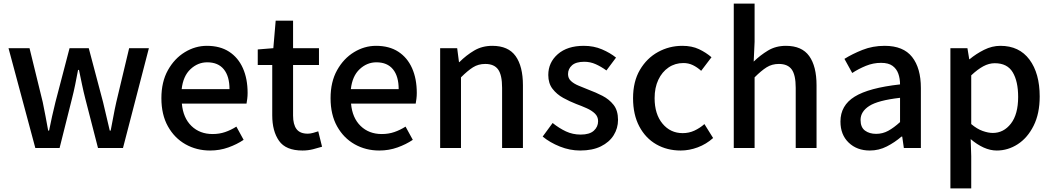

<svg xmlns="http://www.w3.org/2000/svg" viewBox="-20 -817 5810 1060"><path d="M175 0 27 -551H143L216 -253Q224 -213 231.5 -174.5Q239 -136 246 -96H251Q259 -136 267.5 -174.5Q276 -213 286 -253L364 -551H470L549 -253Q559 -213 567.5 -174.5Q576 -136 586 -96H591Q599 -136 606 -174.5Q613 -213 622 -253L693 -551H802L659 0H521L451 -272Q441 -311 433 -349.5Q425 -388 416 -431H411Q403 -388 395 -349Q387 -310 377 -271L309 0Z M1140 14Q1065 14 1004 -20.5Q943 -55 907 -119.5Q871 -184 871 -275Q871 -365 907 -429.5Q943 -494 1000.5 -529Q1058 -564 1122 -564Q1195 -564 1245 -531.5Q1295 -499 1321 -440.5Q1347 -382 1347 -304Q1347 -287 1345 -271.5Q1343 -256 1341 -245H984Q991 -166 1037 -121.5Q1083 -77 1154 -77Q1191 -77 1223 -88Q1255 -99 1285 -118L1325 -45Q1288 -20 1240.5 -3Q1193 14 1140 14ZM983 -325H1247Q1247 -396 1215.5 -434.5Q1184 -473 1124 -473Q1072 -473 1031.5 -435Q991 -397 983 -325Z M1650 14Q1558 14 1520.5 -39.5Q1483 -93 1483 -180V-458H1403V-544L1489 -551L1502 -703H1598V-551H1741V-458H1598V-179Q1598 -130 1617 -104.5Q1636 -79 1679 -79Q1693 -79 1709 -83.5Q1725 -88 1737 -92L1758 -7Q1736 0 1708 7Q1680 14 1650 14Z M2074 14Q1999 14 1938 -20.5Q1877 -55 1841 -119.5Q1805 -184 1805 -275Q1805 -365 1841 -429.5Q1877 -494 1934.5 -529Q1992 -564 2056 -564Q2129 -564 2179 -531.5Q2229 -499 2255 -440.5Q2281 -382 2281 -304Q2281 -287 2279 -271.5Q2277 -256 2275 -245H1918Q1925 -166 1971 -121.5Q2017 -77 2088 -77Q2125 -77 2157 -88Q2189 -99 2219 -118L2259 -45Q2222 -20 2174.5 -3Q2127 14 2074 14ZM1917 -325H2181Q2181 -396 2149.5 -434.5Q2118 -473 2058 -473Q2006 -473 1965.5 -435Q1925 -397 1917 -325Z M2410 0V-551H2504L2514 -474H2516Q2554 -512 2598 -538Q2642 -564 2698 -564Q2786 -564 2826.5 -507.5Q2867 -451 2867 -346V0H2752V-332Q2752 -403 2730 -433.5Q2708 -464 2659 -464Q2621 -464 2591.5 -445.5Q2562 -427 2525 -390V0Z M3183 14Q3126 14 3071 -8Q3016 -30 2976 -63L3031 -138Q3067 -109 3104.5 -91.5Q3142 -74 3186 -74Q3235 -74 3258.5 -95.5Q3282 -117 3282 -148Q3282 -173 3264.5 -190Q3247 -207 3219 -219.5Q3191 -232 3161 -243Q3125 -257 3089.5 -276.5Q3054 -296 3030.5 -326.5Q3007 -357 3007 -403Q3007 -472 3059.5 -518Q3112 -564 3203 -564Q3258 -564 3303.5 -544.5Q3349 -525 3381 -499L3328 -428Q3299 -449 3269 -462.5Q3239 -476 3206 -476Q3160 -476 3138 -456.5Q3116 -437 3116 -408Q3116 -385 3132 -370Q3148 -355 3174.5 -344Q3201 -333 3231 -321Q3269 -307 3306 -288Q3343 -269 3367.5 -238Q3392 -207 3392 -155Q3392 -109 3368 -70.5Q3344 -32 3297.5 -9Q3251 14 3183 14Z M3738 14Q3663 14 3603.5 -20Q3544 -54 3509.5 -119Q3475 -184 3475 -275Q3475 -367 3513 -431.5Q3551 -496 3613 -530Q3675 -564 3747 -564Q3800 -564 3839 -545.5Q3878 -527 3908 -501L3851 -426Q3829 -446 3805 -457.5Q3781 -469 3753 -469Q3707 -469 3671 -444.5Q3635 -420 3614.5 -376.5Q3594 -333 3594 -275Q3594 -187 3637.5 -134.5Q3681 -82 3749 -82Q3784 -82 3814 -96Q3844 -110 3869 -132L3917 -55Q3879 -21 3832 -3.5Q3785 14 3738 14Z M4031 0V-797H4146V-586L4141 -477Q4177 -512 4220 -538Q4263 -564 4319 -564Q4407 -564 4447.5 -507.5Q4488 -451 4488 -346V0H4373V-332Q4373 -403 4351 -433.5Q4329 -464 4280 -464Q4242 -464 4212.5 -445.5Q4183 -427 4146 -390V0Z M4782 14Q4711 14 4665.5 -29.5Q4620 -73 4620 -146Q4620 -235 4698.5 -283.5Q4777 -332 4949 -351Q4949 -383 4939.5 -410Q4930 -437 4907.5 -453.5Q4885 -470 4844 -470Q4801 -470 4760.5 -453.5Q4720 -437 4685 -414L4642 -492Q4685 -519 4741.5 -541.5Q4798 -564 4864 -564Q4967 -564 5015.5 -502.5Q5064 -441 5064 -331V0H4970L4961 -63H4957Q4920 -31 4876 -8.5Q4832 14 4782 14ZM4817 -78Q4853 -78 4884 -95Q4915 -112 4949 -143V-277Q4827 -263 4779 -232Q4731 -201 4731 -155Q4731 -114 4755.5 -96Q4780 -78 4817 -78Z M5227 223V-551H5321L5331 -490H5333Q5369 -520 5413 -542Q5457 -564 5503 -564Q5607 -564 5663.5 -488Q5720 -412 5720 -284Q5720 -190 5686.5 -123Q5653 -56 5599 -21Q5545 14 5483 14Q5447 14 5410.5 -2.5Q5374 -19 5339 -49L5342 45V223ZM5461 -83Q5521 -83 5561 -134.5Q5601 -186 5601 -282Q5601 -368 5571 -418Q5541 -468 5472 -468Q5440 -468 5408.5 -451Q5377 -434 5342 -401V-132Q5374 -105 5405 -94Q5436 -83 5461 -83Z"/></svg>

Font: Source Han Sans SC Medium
Style: Regular
Weight: 500
Designer: Ryoko NISHIZUKA 西塚涼子 (kana, bopomofo & ideographs); Paul D. Hunt (Latin, Greek & Cyrillic); Sandoll Communications 산돌커뮤니
Foundry: Adobe
Version: Version 2.004;hotconv 1.0.118;makeotfexe 2.5.65603